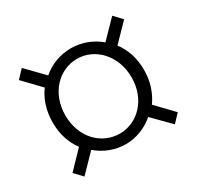

<svg xmlns="http://www.w3.org/2000/svg" viewBox="-112 -736 760 741"><g transform="rotate(-30 267.5 -365.0)"><path d="M66 -123 140 -199C175 -169 220 -151 268 -151C314 -151 359 -169 394 -199L469 -123L502 -158L430 -233C455 -268 471 -312 471 -364C471 -417 456 -462 429 -497L502 -572L469 -607L395 -531C360 -561 314 -578 268 -578C220 -578 175 -561 140 -531L66 -607L33 -572L105 -497C79 -462 64 -417 64 -364C64 -312 79 -268 105 -233L33 -158ZM268 -198C187 -198 120 -265 120 -364C120 -462 187 -531 268 -531C347 -531 415 -462 415 -364C415 -265 347 -198 268 -198Z"/></g></svg>

Font: Noto Sans SC Light
Style: Regular
Weight: 300
Designer: Ryoko NISHIZUKA 西塚涼子 (kana, bopomofo & ideographs); Paul D. Hunt (Latin, Greek & Cyrillic); Sandoll Communications 산돌커뮤니
Foundry: Adobe
Version: Version 2.004;hotconv 1.0.118;makeotfexe 2.5.65603